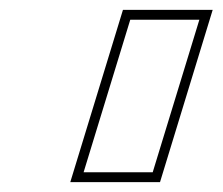

<svg xmlns="http://www.w3.org/2000/svg" viewBox="-20 -810 451 389"><path d="M222.5 -700 243.9 -770H383.9L362.5 -700L310.8 -531L289.4 -461H149.4L170.8 -531ZM229.1 -790 122.4 -441H304.2L410.9 -790Z"/></svg>

Font: Nordica Plus
Style: NordicaClassicRgCondOblOl
Weight: 500
Version: Version 1.01